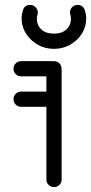

<svg xmlns="http://www.w3.org/2000/svg" viewBox="-20 -762 371 782"><path d="M66 -327Q53 -327 44 -336Q35 -345 35 -358Q35 -371 44 -380Q53 -389 66 -389H169V-451H66Q53 -451 44 -460Q35 -469 35 -482Q35 -495 44 -504Q53 -513 66 -513H196Q231 -513 231 -478V-30Q231 -18 222 -9Q213 0 200 0Q187 0 178 -9Q169 -18 169 -30V-327ZM267 -700Q265 -706 265 -711Q265 -724 274 -733Q283 -742 296 -742Q317 -742 325 -722Q331 -705 331 -687Q331 -653 313.5 -625Q296 -597 266 -580Q236 -563 200 -563Q163 -563 133.5 -580Q104 -597 86 -625Q68 -653 68 -687Q68 -695 69.5 -703.5Q71 -712 73 -719Q79 -742 103 -742Q116 -742 125 -732.5Q134 -723 134 -711Q134 -707 133 -703Q131 -698 130.5 -692Q130 -686 130 -687Q130 -659 148.5 -642Q167 -625 200 -625Q232 -625 250.5 -642Q269 -659 269 -687Q269 -692 267 -700Z"/></svg>

Font: Libertine Sup Medium
Style: Regular
Weight: 500
Designer: Bastien Sozeau
Foundry: NBR — Bastien Sozeau
Version: Version 2.003; ttfautohint (v1.8.4.7-5d5b);gftools[0.9.33]